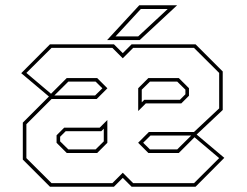

<svg xmlns="http://www.w3.org/2000/svg" viewBox="-20 -708 935 728"><path d="M169.5 0 66.5 -103V-243L169.5 -346H340.5L373.5 -378.5V-368L342.5 -398.5H239L174.5 -334.5L60.5 -430.5L169.5 -540H412L445.5 -506.5L479 -540H721.5L824.5 -437V-291L721.5 -194H550.5L517.5 -161.5V-172L548.5 -141.5H652L716.5 -205.5L830.5 -109.5L721.5 0H479L445.5 -33.5L412 0ZM175.5 -13.5H406L445.5 -53L485 -13.5H715.5L811 -108.5L717.5 -187.5L658 -128H542.5L504 -166.5V-167L544.5 -207.5H715.5L811 -297V-431.5L715.5 -526.5H485L445.5 -487L406 -526.5H175.5L80 -431.5L173.5 -352.5L233 -412H348.5L387 -373.5V-373L346.5 -332.5H175.5L80 -237V-108.5ZM233 -128 194.5 -166.5V-195L223.5 -224H358L387 -253V-166.5L348.5 -128ZM504 -287V-373.5L542.5 -412H658L696.5 -373.5V-345L667.5 -316H533ZM239 -141.5H342.5L373.5 -172V-220L364 -210.5H229L208 -189.5V-172ZM517.5 -320 527 -329.5H662L683 -350.5V-368L652 -398.5H548.5L517.5 -368ZM386 -556 508 -688H651.5L509.5 -556ZM418 -570H504L616 -674H514Z"/></svg>

Font: Tourney Thin Thin
Style: Regular
Weight: 250
Version: Version 1.015